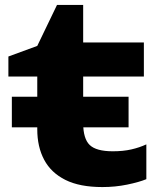

<svg xmlns="http://www.w3.org/2000/svg" viewBox="-20 -742 642 778"><path d="M28 -350H501V-226H28ZM14 -432V-513L131 -556L211 -722H317V-570H563V-432H317V-244Q317 -180 343.5 -154.5Q370 -129 437 -129Q479 -129 512 -136.5Q545 -144 573 -157V-16Q544 -4 495.5 6Q447 16 395 16Q303 16 245 -13Q187 -42 159 -94.5Q131 -147 131 -218V-432Z"/></svg>

Font: Unbounded SemiBold
Style: Regular
Weight: 600
Designer: Luke Prowse, Jean-Baptiste Morizot, Fátima Lázaro, Florian Runge
Foundry: NaN
Version: Version 1.700